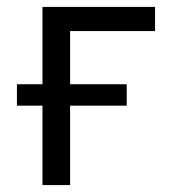

<svg xmlns="http://www.w3.org/2000/svg" viewBox="-20 -536 493 556"><path d="M103 -230H29V-292H103V-516H429V-446H183V-292H347V-230H183V0H103Z"/></svg>

Font: IBM Plex Sans
Style: Regular
Weight: 400
Designer: Mike Abbink, Paul van der Laan, Pieter van Rosmalen
Foundry: Bold Monday
Version: Version 3.005